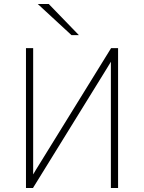

<svg xmlns="http://www.w3.org/2000/svg" viewBox="-20 -941 721 961"><path d="M110 0V-700H146V-119Q146 -106.5 146 -93.8Q146 -81 146 -68Q153.5 -81 161.5 -94Q169.5 -107 177 -119L536 -700H571V0H535V-581Q535 -594 535 -606.8Q535 -619.5 535 -632Q527.5 -619.5 519.5 -606.2Q511.5 -593 504 -581L145 0ZM338 -765 169 -921H224L375 -765Z"/></svg>

Font: Overpass Thin
Style: Regular
Weight: 250
Designer: Delve Withrington, Dave Bailey, Thomas Jockin
Foundry: Delve Fonts LLC
Version: Version 4.000